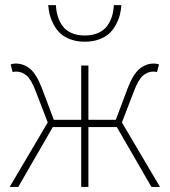

<svg xmlns="http://www.w3.org/2000/svg" viewBox="-20 -736 668 756"><path d="M18.1 0 168 -253.9 120.1 -377.9Q103 -422.9 84.7 -438.5Q66.4 -454.1 43.9 -454.1Q35.6 -454.1 29.8 -452.1L22 -481.9Q29.8 -485.8 42 -485.8Q73.7 -485.8 99.1 -464.4Q124.5 -442.9 146 -386.2L191.9 -264.2H299.8V-478H328.1V-264.2H436L481.9 -386.2Q503.4 -442.9 528.8 -464.4Q554.2 -485.8 585.9 -485.8Q598.1 -485.8 606 -481.9L598.1 -452.1Q592.3 -454.1 584 -454.1Q561.5 -454.1 543.2 -438.5Q524.9 -422.9 507.8 -377.9L460 -253.9L609.9 0H576.2L439.9 -235.8H328.1V0H299.8V-235.8H188L51.8 0ZM169.9 -715.8H200.2Q201.2 -692.4 207.3 -672.4Q213.4 -652.3 225.8 -634.5Q238.3 -616.7 261 -606.4Q283.7 -596.2 314 -596.2Q344.2 -596.2 366.9 -606.4Q389.6 -616.7 402.3 -634.5Q415 -652.3 421.1 -672.4Q427.2 -692.4 428.2 -715.8H458Q456.5 -695.8 451.9 -677.5Q447.3 -659.2 436.8 -639.4Q426.3 -619.6 410.9 -605Q395.5 -590.3 370.6 -581.1Q345.7 -571.8 314 -571.8Q282.2 -571.8 257.3 -581.1Q232.4 -590.3 217 -605Q201.7 -619.6 191.2 -639.4Q180.7 -659.2 176 -677.5Q171.4 -695.8 169.9 -715.8Z"/></svg>

Font: Source Sans 3 ExtraLight
Style: Regular
Weight: 200
Designer: Paul D. Hunt
Foundry: Adobe
Version: Version 3.052;hotconv 1.1.0;makeotfexe 2.6.0